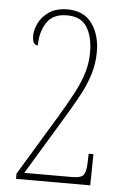

<svg xmlns="http://www.w3.org/2000/svg" viewBox="-52 -763 530 802"><g transform="rotate(5 212.5 -362.0)"><path d="M46 0V-22L202 -280Q238 -340 261.5 -385.5Q285 -431 296.5 -471Q308 -511 308 -553Q308 -618 283 -658.5Q258 -699 199 -699Q140 -699 114 -659.5Q88 -620 88 -563Q65 -563 65 -602Q65 -626 78.5 -654.5Q92 -683 122 -703.5Q152 -724 199 -724Q267 -724 301.5 -676.5Q336 -629 336 -558Q336 -509 322.5 -465Q309 -421 286 -377.5Q263 -334 232 -283L78 -28H278Q318 -28 327.5 -43Q337 -58 338 -96L339 -131H359L357 0Z"/></g></svg>

Font: Noto Serif Khmer ExtraCondensed Thin
Style: Regular
Weight: 100
Width: 2
Designer: Danh Hong and the Monotype Design Team
Foundry: Monotype Imaging Inc.
Version: Version 2.004; ttfautohint (v1.8.4.7-5d5b)